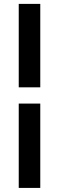

<svg xmlns="http://www.w3.org/2000/svg" viewBox="-20 -730 296 963"><path d="M182 -292H74V-710.5H182ZM182 212.5H74V-210.5H182Z"/></svg>

Font: Anek Tamil Medium SemiBold
Style: Regular
Weight: 600
Version: Version 1.003